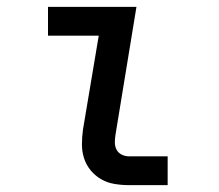

<svg xmlns="http://www.w3.org/2000/svg" viewBox="-20 -540 640 560"><path d="M357 0Q335 0 314 -3.5Q293 -7 275.5 -17Q258 -27 245 -42.5Q232 -58 225.5 -77.5Q219 -97 219 -118.5Q219 -140 222 -162L268 -436H120V-520H378L317 -148Q315 -136 315 -124.5Q315 -113 320 -103.5Q325 -94 335 -89Q345 -84 357 -84H469V0Z"/></svg>

Font: Iosevka SS04 Md Ex Obl
Style: Regular
Weight: 500
Width: 7
Italic angle: -9°
Monospace: yes
Designer: Belleve Invis
Foundry: Belleve Invis
Version: Version 19.0.0; ttfautohint (v1.8.4)